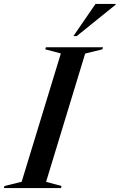

<svg xmlns="http://www.w3.org/2000/svg" viewBox="-62 -955 608 975"><path d="M247 -683.5 168 -704.5 171 -715H461L458 -704.5L370.5 -683L172 -31.5L250.5 -10.5L247.5 0H-42.5L-39 -10.5L48 -32ZM311 -772 423 -935H525.5L525 -931L328 -772Z"/></svg>

Font: Newsreader 72pt Medium
Style: Italic
Weight: 500
Italic angle: -17°
Designer: Hugues Gentile
Foundry: Production Type
Version: Version 1.003; ttfautohint (v1.8.3)